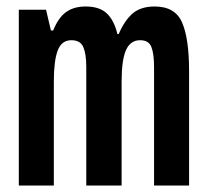

<svg xmlns="http://www.w3.org/2000/svg" viewBox="-20 -572 640 592"><path d="M38 0V-542H122L137 -478H144Q160 -518 184 -535Q208 -552 244 -552Q287 -552 309.5 -530.5Q332 -509 342 -467H346Q364 -509 389 -530.5Q414 -552 457 -552Q520 -552 541.5 -502.5Q563 -453 563 -353V0H455V-366Q455 -405 447 -426.5Q439 -448 412 -448Q382 -448 368.5 -417.5Q355 -387 355 -321V0H246V-366Q246 -405 237 -426.5Q228 -448 200 -448Q170 -448 158 -416.5Q146 -385 146 -321V0Z"/></svg>

Font: Noto Sans Mono SemiBold
Style: Regular
Weight: 600
Designer: Monotype Design Team
Foundry: Monotype Imaging Inc.
Version: Version 2.014; ttfautohint (v1.8.4.7-5d5b)